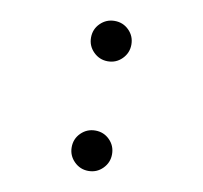

<svg xmlns="http://www.w3.org/2000/svg" viewBox="-65 -597 717 677"><g transform="rotate(10 293.0 -258.5)"><path d="M293 -382.8Q263.2 -382.8 241.9 -404.1Q220.7 -425.3 220.7 -455.1Q220.7 -485.4 241.9 -506.3Q263.2 -527.3 293 -527.3Q323.2 -527.3 344.2 -506.3Q365.2 -485.4 365.2 -455.1Q365.2 -425.3 344.2 -404.1Q323.2 -382.8 293 -382.8ZM293 9.8Q263.2 9.8 241.9 -11.5Q220.7 -32.7 220.7 -62.5Q220.7 -92.8 241.9 -113.8Q263.2 -134.8 293 -134.8Q323.2 -134.8 344.2 -113.8Q365.2 -92.8 365.2 -62.5Q365.2 -32.7 344.2 -11.5Q323.2 9.8 293 9.8Z"/></g></svg>

Font: Caskaydia Cove
Style: Regular
Weight: 400
Monospace: yes
Designer: Aaron Bell
Foundry: Saja Typeworks
Version: Version 4.300; ttfautohint (v1.8.3)